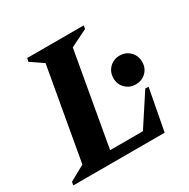

<svg xmlns="http://www.w3.org/2000/svg" viewBox="-146 -683 795 806"><g transform="rotate(-30 252.0 -280.0)"><path d="M-14 0 -11 -16 63 -57 142 -503 82 -544 86 -560H360L357 -544L274 -503L194 -51H353L451 -201H467L429 0ZM426 -236Q397 -236 377 -255.5Q357 -275 357 -305Q357 -335 377 -355Q397 -375 426 -375Q456 -375 476 -355Q496 -335 496 -305Q496 -275 476 -255.5Q456 -236 426 -236Z"/></g></svg>

Font: Spectral SC
Style: Bold Italic
Weight: 700
Italic angle: -10°
Designer: Jean-Baptiste Levee
Foundry: Production Type
Version: Version 2.001